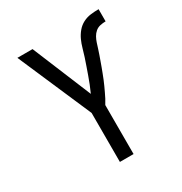

<svg xmlns="http://www.w3.org/2000/svg" viewBox="-173 -871 946 998"><g transform="rotate(-30 300.0 -371.5)"><path d="M259 0V-294L68 -735H159L305 -382Q315 -404 324 -426.5Q333 -449 341 -472Q349 -495 357 -517.5Q365 -540 372.5 -563Q380 -586 386.5 -609.5Q393 -633 403 -655Q413 -677 429 -696Q445 -715 466.5 -726Q488 -737 512 -740Q536 -743 560 -743V-670Q544 -670 527.5 -666.5Q511 -663 498.5 -652.5Q486 -642 478 -627.5Q470 -613 465 -597.5Q460 -582 455 -566Q450 -550 444.5 -534.5Q439 -519 433.5 -503.5Q428 -488 422.5 -473Q417 -458 411 -442.5Q405 -427 399 -412Q393 -397 386 -382Q379 -367 372 -352Q365 -337 357.5 -322.5Q350 -308 341 -294V0Z"/></g></svg>

Font: Iosevka Extended
Style: Regular
Weight: 400
Width: 7
Monospace: yes
Designer: Belleve Invis
Foundry: Belleve Invis
Version: Version 32.5.0; ttfautohint (v1.8.4)